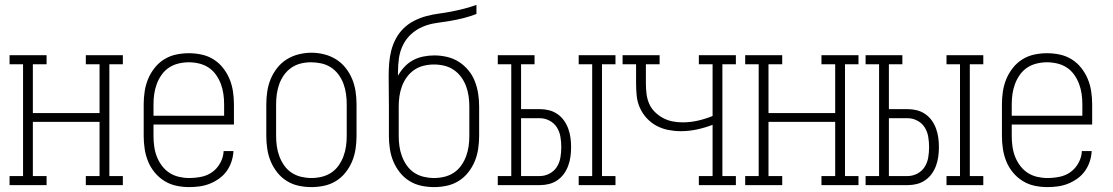

<svg xmlns="http://www.w3.org/2000/svg" viewBox="-20 -755 4540 783"><path d="M19 0V-37H74V-493H19V-530H170V-493H114V-294H386V-493H330V-530H481V-493H426V-37H481V0H330V-37H386V-258H114V-37H170V0Z M751 8Q725 8 699 2.5Q673 -3 650.5 -17Q628 -31 611 -51.5Q594 -72 584 -96.5Q574 -121 570 -147.5Q566 -174 566 -200V-330Q566 -356 570 -382.5Q574 -409 584 -433Q594 -457 610.5 -478Q627 -499 649.5 -513Q672 -527 698 -532.5Q724 -538 750 -538Q776 -538 802 -532.5Q828 -527 850.5 -513Q873 -499 889.5 -478Q906 -457 916 -433Q926 -409 930 -382.5Q934 -356 934 -330V-247H606V-200Q606 -179 609 -157.5Q612 -136 619.5 -116.5Q627 -97 640 -79.5Q653 -62 670.5 -50.5Q688 -39 709 -34Q730 -29 751 -29Q776 -29 801 -34Q826 -39 846 -53.5Q866 -68 878.5 -91Q891 -114 892 -139H932Q931 -117 924 -96Q917 -75 904.5 -57.5Q892 -40 874 -27Q856 -14 836 -6Q816 2 794.5 5Q773 8 751 8ZM606 -283H894V-330Q894 -351 891 -372Q888 -393 880.5 -413Q873 -433 860.5 -450.5Q848 -468 830.5 -479.5Q813 -491 792 -496Q771 -501 750 -501Q729 -501 708 -496Q687 -491 669.5 -479.5Q652 -468 639.5 -450.5Q627 -433 619.5 -413Q612 -393 609 -372Q606 -351 606 -330Z M1250 8Q1224 8 1198 2.5Q1172 -3 1149.5 -17Q1127 -31 1110.5 -52Q1094 -73 1084 -97Q1074 -121 1070 -147.5Q1066 -174 1066 -200V-330Q1066 -356 1070 -382.5Q1074 -409 1084 -433Q1094 -457 1110.5 -478Q1127 -499 1149.5 -513Q1172 -527 1198 -533.5Q1224 -540 1250 -540Q1276 -540 1302 -533.5Q1328 -527 1350.5 -513Q1373 -499 1389.5 -478Q1406 -457 1416 -433Q1426 -409 1430 -382.5Q1434 -356 1434 -330V-200Q1434 -174 1430 -147.5Q1426 -121 1416 -97Q1406 -73 1389.5 -52Q1373 -31 1350.5 -17Q1328 -3 1302 2.5Q1276 8 1250 8ZM1250 -29Q1271 -29 1292 -34Q1313 -39 1330.5 -50.5Q1348 -62 1360.5 -79.5Q1373 -97 1380.5 -117Q1388 -137 1391 -158Q1394 -179 1394 -200V-330Q1394 -351 1391 -372.5Q1388 -394 1380.5 -414Q1373 -434 1360 -451.5Q1347 -469 1329 -480.5Q1311 -492 1290 -496.5Q1269 -501 1248 -501Q1227 -501 1206.5 -496Q1186 -491 1168.5 -479Q1151 -467 1138.5 -449.5Q1126 -432 1119 -412.5Q1112 -393 1109 -372Q1106 -351 1106 -330V-200Q1106 -179 1109 -158Q1112 -137 1119.5 -117Q1127 -97 1139.5 -79.5Q1152 -62 1169.5 -50.5Q1187 -39 1208 -34Q1229 -29 1250 -29Z M1750 8Q1724 8 1698 2.5Q1672 -3 1649.5 -17Q1627 -31 1610.5 -52Q1594 -73 1584 -97Q1574 -121 1570 -147.5Q1566 -174 1566 -200V-321Q1566 -352 1565.5 -382.5Q1565 -413 1565 -444Q1565 -470 1567 -496.5Q1569 -523 1575.5 -548.5Q1582 -574 1594.5 -597.5Q1607 -621 1626 -639.5Q1645 -658 1668.5 -670Q1692 -682 1717.5 -689Q1743 -696 1769.5 -699.5Q1796 -703 1821.5 -708Q1847 -713 1872.5 -719.5Q1898 -726 1923 -735V-698Q1897 -688 1869.5 -681Q1842 -674 1814.5 -669.5Q1787 -665 1758.5 -661Q1730 -657 1704 -646Q1678 -635 1657 -616Q1636 -597 1623.5 -571.5Q1611 -546 1607 -518Q1603 -490 1603 -461Q1603 -457 1603 -453.5Q1603 -450 1603 -446Q1614 -466 1629.5 -482.5Q1645 -499 1664.5 -509.5Q1684 -520 1706.5 -524.5Q1729 -529 1751 -529Q1777 -529 1803 -523Q1829 -517 1851 -503Q1873 -489 1890 -468.5Q1907 -448 1916.5 -423.5Q1926 -399 1930 -373Q1934 -347 1934 -321V-200Q1934 -174 1930 -147.5Q1926 -121 1916 -97Q1906 -73 1889.5 -52Q1873 -31 1850.5 -17Q1828 -3 1802 2.5Q1776 8 1750 8ZM1750 -29Q1771 -29 1792 -34Q1813 -39 1830.5 -50.5Q1848 -62 1860.5 -79.5Q1873 -97 1880.5 -117Q1888 -137 1891 -158Q1894 -179 1894 -200V-321Q1894 -342 1891 -363Q1888 -384 1880.5 -404Q1873 -424 1860.5 -441Q1848 -458 1830.5 -470Q1813 -482 1792 -487Q1771 -492 1750 -492Q1729 -492 1708 -487Q1687 -482 1669.5 -470Q1652 -458 1639.5 -441Q1627 -424 1619.5 -404Q1612 -384 1609 -363Q1606 -342 1606 -321V-200Q1606 -179 1609 -158Q1612 -137 1619.5 -117Q1627 -97 1639.5 -79.5Q1652 -62 1669.5 -50.5Q1687 -39 1708 -34Q1729 -29 1750 -29Z M2340 0V-37H2395V-493H2340V-530H2490V-493H2435V-37H2490V0ZM2010 0V-37H2065V-493H2010V-530H2160V-493H2105V-310H2181Q2200 -310 2218.5 -305.5Q2237 -301 2253 -290Q2269 -279 2280 -263.5Q2291 -248 2297.5 -230Q2304 -212 2306.5 -193Q2309 -174 2309 -155Q2309 -136 2306.5 -117Q2304 -98 2297.5 -80Q2291 -62 2280 -46.5Q2269 -31 2253 -20Q2237 -9 2218.5 -4.5Q2200 0 2181 0ZM2181 -37Q2202 -37 2221 -47Q2240 -57 2251 -74.5Q2262 -92 2265.5 -113Q2269 -134 2269 -155Q2269 -176 2265.5 -197Q2262 -218 2251 -235.5Q2240 -253 2221 -263Q2202 -273 2181 -273H2105V-37Z M2830 0V-37H2886V-246Q2855 -234 2822 -227Q2789 -220 2756 -220Q2731 -220 2705.5 -225Q2680 -230 2657.5 -242Q2635 -254 2617.5 -273Q2600 -292 2589.5 -315.5Q2579 -339 2576.5 -364.5Q2574 -390 2574 -415V-493H2519V-530H2670V-493H2614V-415Q2614 -394 2616.5 -373Q2619 -352 2627 -333Q2635 -314 2650 -299Q2665 -284 2683.5 -274Q2702 -264 2722.5 -260Q2743 -256 2764 -256Q2795 -256 2826 -263Q2857 -270 2886 -282V-493H2830V-530H2981V-493H2926V-37H2981V0Z M3019 0V-37H3074V-493H3019V-530H3170V-493H3114V-294H3386V-493H3330V-530H3481V-493H3426V-37H3481V0H3330V-37H3386V-258H3114V-37H3170V0Z M3840 0V-37H3895V-493H3840V-530H3990V-493H3935V-37H3990V0ZM3510 0V-37H3565V-493H3510V-530H3660V-493H3605V-310H3681Q3700 -310 3718.5 -305.5Q3737 -301 3753 -290Q3769 -279 3780 -263.5Q3791 -248 3797.5 -230Q3804 -212 3806.5 -193Q3809 -174 3809 -155Q3809 -136 3806.5 -117Q3804 -98 3797.5 -80Q3791 -62 3780 -46.5Q3769 -31 3753 -20Q3737 -9 3718.5 -4.5Q3700 0 3681 0ZM3681 -37Q3702 -37 3721 -47Q3740 -57 3751 -74.5Q3762 -92 3765.5 -113Q3769 -134 3769 -155Q3769 -176 3765.5 -197Q3762 -218 3751 -235.5Q3740 -253 3721 -263Q3702 -273 3681 -273H3605V-37Z M4251 8Q4225 8 4199 2.5Q4173 -3 4150.5 -17Q4128 -31 4111 -51.5Q4094 -72 4084 -96.5Q4074 -121 4070 -147.5Q4066 -174 4066 -200V-330Q4066 -356 4070 -382.5Q4074 -409 4084 -433Q4094 -457 4110.5 -478Q4127 -499 4149.5 -513Q4172 -527 4198 -532.5Q4224 -538 4250 -538Q4276 -538 4302 -532.5Q4328 -527 4350.5 -513Q4373 -499 4389.5 -478Q4406 -457 4416 -433Q4426 -409 4430 -382.5Q4434 -356 4434 -330V-247H4106V-200Q4106 -179 4109 -157.5Q4112 -136 4119.5 -116.5Q4127 -97 4140 -79.5Q4153 -62 4170.5 -50.5Q4188 -39 4209 -34Q4230 -29 4251 -29Q4276 -29 4301 -34Q4326 -39 4346 -53.5Q4366 -68 4378.5 -91Q4391 -114 4392 -139H4432Q4431 -117 4424 -96Q4417 -75 4404.5 -57.5Q4392 -40 4374 -27Q4356 -14 4336 -6Q4316 2 4294.5 5Q4273 8 4251 8ZM4106 -283H4394V-330Q4394 -351 4391 -372Q4388 -393 4380.5 -413Q4373 -433 4360.5 -450.5Q4348 -468 4330.5 -479.5Q4313 -491 4292 -496Q4271 -501 4250 -501Q4229 -501 4208 -496Q4187 -491 4169.5 -479.5Q4152 -468 4139.5 -450.5Q4127 -433 4119.5 -413Q4112 -393 4109 -372Q4106 -351 4106 -330Z"/></svg>

Font: Iosevka Slab Extralight
Style: Regular
Weight: 200
Monospace: yes
Designer: Belleve Invis
Foundry: Belleve Invis
Version: Version 11.1.1; ttfautohint (v1.8.3)